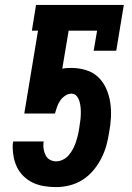

<svg xmlns="http://www.w3.org/2000/svg" viewBox="-20 -755 540 783"><path d="M209 8Q184 8 159.5 4Q135 0 114 -10Q93 -20 76 -36.5Q59 -53 49 -74Q39 -95 35 -119Q31 -143 32 -168L34 -178H158L157 -170Q156 -157 158.5 -144Q161 -131 167 -120Q173 -109 184.5 -103Q196 -97 209 -97Q223 -97 237 -104Q251 -111 261 -123Q271 -135 278 -148.5Q285 -162 289.5 -175.5Q294 -189 297.5 -203.5Q301 -218 303 -232Q305 -246 307 -259.5Q309 -273 309.5 -287Q310 -301 309 -314Q308 -327 304.5 -340Q301 -353 293 -363Q285 -373 271 -373Q258 -373 245.5 -364.5Q233 -356 225 -344Q217 -332 212.5 -319Q208 -306 204 -292H79L135 -630H110L127 -735H485L454 -548H362L376 -630H260L234 -475Q244 -477 253 -477.5Q262 -478 271 -478Q302 -478 331 -469Q360 -460 380.5 -440.5Q401 -421 413 -394Q425 -367 429.5 -337.5Q434 -308 432.5 -277Q431 -246 425 -215Q421 -188 413.5 -161Q406 -134 392.5 -108Q379 -82 360 -59.5Q341 -37 316.5 -21.5Q292 -6 264 1Q236 8 209 8Z"/></svg>

Font: Iosevka Curly Slab XBdObl
Style: Regular
Weight: 800
Italic angle: -9°
Monospace: yes
Designer: Belleve Invis
Foundry: Belleve Invis
Version: Version 11.1.0; ttfautohint (v1.8.3)